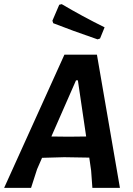

<svg xmlns="http://www.w3.org/2000/svg" viewBox="-40 -907 643 927"><path d="M258 -887Q356 -829 465 -775L443 -721L431 -717Q306 -760 217 -795L213 -807L246 -884ZM428 -643 539 0H406L400 -83L391 -146L270 -148L163 -145L139 -90L110 0H-20L271 -643ZM327 -519 208 -248 291 -247 376 -248 336 -519Z"/></svg>

Font: Alegreya Sans
Style: Bold Italic
Weight: 700
Italic angle: -7°
Designer: Juan Pablo del Peral
Foundry: Huerta Tipografica
Version: Version 2.007